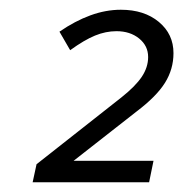

<svg xmlns="http://www.w3.org/2000/svg" viewBox="-20 -724 376 394"><path d="M47 -350 55 -387 229 -524Q258 -547 271 -566.5Q284 -586 284 -607Q284 -630 265.5 -645Q247 -660 219 -660Q197 -660 175 -651Q153 -642 124 -621L102 -659Q134 -681 165.5 -692.5Q197 -704 228 -704Q276 -704 306 -679Q336 -654 336 -615Q336 -582 318.5 -554Q301 -526 260 -495L131 -394H295L286 -350Z"/></svg>

Font: Red Hat Display
Style: Italic
Weight: 400
Italic angle: -12°
Designer: Pentagram / MCKL
Foundry: Pentagram / MCKL
Version: Version 1.003; Red Hat Display Italic